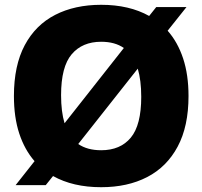

<svg xmlns="http://www.w3.org/2000/svg" viewBox="-20 -770 843 800"><path d="M170.5 1.5H45L124 -98.5Q82.5 -146 60.2 -213.8Q38 -281.5 38 -370Q38 -497 83 -581.5Q128 -666 209.8 -708Q291.5 -750 401.5 -750Q518.5 -750 601.5 -703.5L631 -740.5H757L678.5 -642Q720.5 -594.5 743 -526.5Q765.5 -458.5 765.5 -370Q765.5 -243.5 720.2 -159Q675 -74.5 593.2 -32.2Q511.5 10 401.5 10Q284 10 201 -36.5ZM234.5 -373.5Q234.5 -304.5 249 -256.5L496 -570Q459 -596 401.5 -596Q323 -596 278.8 -544Q234.5 -492 234.5 -373.5ZM401.5 -144Q481.5 -144 525 -196.5Q568.5 -249 568.5 -366.5Q568.5 -435.5 554 -484L306 -170Q343.5 -144 401.5 -144Z"/></svg>

Font: Encode Sans XBd
Style: Regular
Weight: 800
Designer: Multiple Designers
Foundry: Impallari Type
Version: Version 3.002; ttfautohint (v1.8.3) -l 8 -r 50 -G 200 -x 14 